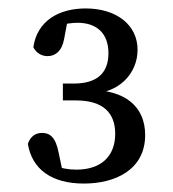

<svg xmlns="http://www.w3.org/2000/svg" viewBox="-20 -852 410 455"><path d="M129 -654V-614H160C225 -614 253 -584 253 -535C253 -482 220 -450 161 -450C143 -450 126 -453 105 -460L131 -433L119 -490C112 -527 98 -537 80 -537C66 -537 53 -531 46 -511C56 -451 102 -417 179 -417C252 -417 324 -449 324 -532C324 -600 276 -639 192 -639L199 -631C259 -631 306 -676 306 -734C306 -793 256 -832 183 -832C120 -832 68 -803 59 -740C66 -726 79 -719 93 -719C111 -719 127 -731 132 -760L142 -813L113 -790C135 -796 151 -798 164 -798C209 -798 237 -773 237 -726C237 -679 210 -654 155 -654H129Z"/></svg>

Font: Source Serif Variable
Style: Regular
Weight: 389
Designer: Frank Grießhammer
Foundry: Adobe Systems Incorporated
Version: Version 3.001;hotconv 1.0.111;makeotfexe 2.5.65597